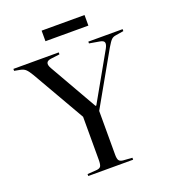

<svg xmlns="http://www.w3.org/2000/svg" viewBox="-166 -996 984 1110"><g transform="rotate(-20 326.0 -441.0)"><path d="M185 0V-12L243 -16Q262 -18 268 -28.5Q274 -39 274 -67V-332L87 -657Q71 -684 59 -695.5Q47 -707 27 -711L-10 -718V-730H269V-718L214 -711Q170 -705 195 -661L363 -367H368L532 -657Q544 -679 541 -691.5Q538 -704 515 -708L451 -719V-730H662V-718L613 -710Q597 -708 586.5 -698.5Q576 -689 556 -655L373 -332V-63Q373 -38 379.5 -28Q386 -18 405 -16L461 -12V0ZM219 -817V-882H483V-817Z"/></g></svg>

Font: Display Regular
Style: Regular
Weight: 400
Designer: Latin by Veronika Burian and Jose Scaglione. Greek by Irene Vlachou. Cyrillic by Vera Evstafieva.
Foundry: TypeTogether
Version: Version 3.002